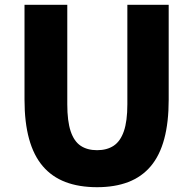

<svg xmlns="http://www.w3.org/2000/svg" viewBox="-20 -765 803 799"><path d="M384 14Q309 14 252.5 -7.5Q196 -29 158 -73.5Q120 -118 101 -187Q82 -256 82 -350V-745H260V-331Q260 -261 274 -219Q288 -177 315.5 -158.5Q343 -140 384 -140Q425 -140 453 -158.5Q481 -177 495.5 -219Q510 -261 510 -331V-745H682V-350Q682 -256 663.5 -187Q645 -118 607.5 -73.5Q570 -29 514 -7.5Q458 14 384 14Z"/></svg>

Font: Noto Sans JP Thin Black
Style: Regular
Weight: 900
Version: Version 2.004-H2;hotconv 1.0.118;makeotfexe 2.5.65603